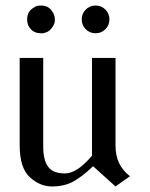

<svg xmlns="http://www.w3.org/2000/svg" viewBox="-20 -661 540 693"><path d="M397 -134Q397 -65 449 -25L397 12L316 -61Q275 -22 243 -5Q211 12 167.5 12Q124 12 87.5 -21.5Q51 -55 51 -137V-452H136V-132Q136 -84 153.5 -59.5Q171 -35 214.5 -35Q258 -35 312 -99V-452H397ZM289.5 -555.5Q275 -570 275 -591Q275 -612 289.5 -626.5Q304 -641 325 -641Q346 -641 360.5 -626.5Q375 -612 375 -591Q375 -570 360.5 -555.5Q346 -541 325 -541Q304 -541 289.5 -555.5ZM128 -541Q97 -541 84 -566Q84 -567 82 -569Q78 -581 78 -587V-591Q78 -621 103 -634Q110 -641 128 -641Q154 -641 167 -622Q178 -607 178 -591V-587Q178 -570 159 -551Q155 -549 153 -547L146 -544L136 -541Z"/></svg>

Font: Belleza
Style: Regular
Weight: 400
Designer: Eduardo Rodriguez Tunni
Foundry: Eduardo Rodriguez Tunni
Version: Version 1.001